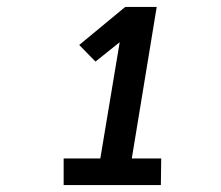

<svg xmlns="http://www.w3.org/2000/svg" viewBox="-20 -858 640 555"><path d="M164 -323V-400H270L326 -736L256 -680L209 -728L342 -838H433L361 -400H446L445 -323Z"/></svg>

Font: Iosevka HT Extended
Style: Bold Italic
Weight: 700
Width: 7
Italic angle: -9°
Monospace: yes
Designer: Belleve Invis
Foundry: Belleve Invis
Version: Version 32.3.0; ttfautohint (v1.8.4)